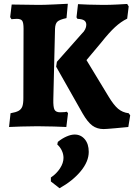

<svg xmlns="http://www.w3.org/2000/svg" viewBox="-20 -670 713 1019"><path d="M69 -570Q60 -570 52 -569Q44 -568 41 -568L34 -579L42 -646L187 -644Q214 -644 268 -646.5Q322 -649 340 -650L333 -574Q296 -566 284.5 -555Q273 -544 272 -517L263 -143Q262 -101 269.5 -87.5Q277 -74 299 -74Q313 -74 322.5 -75Q332 -76 335 -77L341 -69L332 4Q314 3 267 1.5Q220 0 178 0Q141 0 92 1.5Q43 3 28 4L36 -69Q65 -74 79 -82Q93 -90 98.5 -105Q104 -120 104 -149L105 -518Q105 -549 98 -559.5Q91 -570 69 -570ZM414 -491Q426 -502 432 -514.5Q438 -527 438 -538Q438 -554 427 -561.5Q416 -569 391 -570L386 -578L394 -648Q409 -647 448.5 -645.5Q488 -644 527 -644Q563 -644 601.5 -646Q640 -648 655 -649L663 -636L655 -571Q622 -555 590.5 -526Q559 -497 517 -444L439 -351L556 -158Q583 -113 606.5 -93Q630 -73 663 -69L671 -58L661 4Q643 6 592.5 10.5Q542 15 530 15Q495 15 470 -3.5Q445 -22 419 -67L278 -316L282 -342ZM250 293V272Q280 252 298.5 223.5Q317 195 317 168Q317 148 308 129Q299 110 284 97L287 83Q309 65 333 54.5Q357 44 376 44Q409 44 430 69Q451 94 451 136Q451 187 408.5 238.5Q366 290 296 329Z"/></svg>

Font: Alegreya SC ExtraBold
Style: Regular
Weight: 800
Designer: Juan Pablo del Peral
Foundry: Huerta Tipografica
Version: Version 2.007; ttfautohint (v1.6)